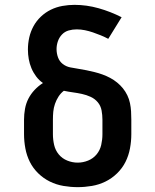

<svg xmlns="http://www.w3.org/2000/svg" viewBox="-20 -763 640 791"><path d="M300 8Q271 8 241.5 3Q212 -2 185.5 -15Q159 -28 137.5 -49Q116 -70 103 -96Q90 -122 84.5 -151.5Q79 -181 79 -210V-270Q79 -292 83 -314.5Q87 -337 97 -356.5Q107 -376 122.5 -392.5Q138 -409 157 -421Q141 -432 129 -448Q117 -464 109.5 -482Q102 -500 98.5 -519.5Q95 -539 95 -559Q95 -584 100.5 -608.5Q106 -633 118 -655Q130 -677 148.5 -694.5Q167 -712 189.5 -723Q212 -734 237 -738.5Q262 -743 287 -743Q337 -743 386.5 -729Q436 -715 481 -692L426 -603Q411 -611 395 -617.5Q379 -624 363 -629.5Q347 -635 330 -638.5Q313 -642 296 -642Q279 -642 263 -637.5Q247 -633 235.5 -621Q224 -609 218.5 -593Q213 -577 213 -561Q213 -543 219 -526.5Q225 -510 238.5 -499.5Q252 -489 269 -485.5Q286 -482 303 -479.5Q320 -477 336.5 -473.5Q353 -470 369.5 -466Q386 -462 402.5 -456Q419 -450 434 -442Q449 -434 462.5 -423Q476 -412 486.5 -399Q497 -386 504.5 -370.5Q512 -355 515.5 -338Q519 -321 520 -304Q521 -287 521 -270V-210Q521 -181 515.5 -151.5Q510 -122 497 -96Q484 -70 462.5 -49Q441 -28 414.5 -15Q388 -2 358.5 3Q329 8 300 8ZM300 -93Q322 -93 343 -101.5Q364 -110 378 -127Q392 -144 397 -166Q402 -188 402 -210V-270Q402 -289 398.5 -308Q395 -327 383 -341.5Q371 -356 353.5 -364Q336 -372 317.5 -376Q299 -380 280.5 -382.5Q262 -385 243 -389Q230 -379 221 -365Q212 -351 206.5 -335Q201 -319 199.5 -303Q198 -287 198 -270V-210Q198 -188 203 -166Q208 -144 222 -127Q236 -110 257 -101.5Q278 -93 300 -93Z"/></svg>

Font: Iosevka HT Extended
Style: Bold
Weight: 700
Width: 7
Monospace: yes
Designer: Belleve Invis
Foundry: Belleve Invis
Version: Version 32.3.0; ttfautohint (v1.8.4)